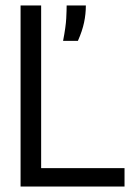

<svg xmlns="http://www.w3.org/2000/svg" viewBox="-20 -680 483 700"><path d="M55 0V-660H130V-67H434V0ZM210 -531Q220 -583 221.5 -613Q223 -643 223 -660H293Q293 -629 286.5 -598Q280 -567 264 -531Z"/></svg>

Font: Bricolage Grotesque 48pt Light
Style: Regular
Weight: 300
Designer: Mathieu Triay
Foundry: Atelier Triay
Version: Version 1.000; ttfautohint (v1.8.4.7-5d5b);gftools[0.9.32]